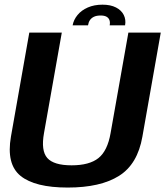

<svg xmlns="http://www.w3.org/2000/svg" viewBox="-20 -818 725 842"><path d="M277 4.5Q420.5 4.5 502 -46.8Q583.5 -98 604.5 -219L685 -675H543L465 -234.5Q451.5 -156.5 411.8 -124.8Q372 -93 294 -93Q216 -93 187.5 -125Q159 -157 173 -234.5L251 -675H108.5L28 -219Q7 -98 70 -46.8Q133 4.5 277 4.5ZM429.5 -797.5Q393 -797.5 365 -785.2Q337 -773 320 -752.2Q303 -731.5 298.5 -707H366Q368 -720 374.2 -729.5Q380.5 -739 392 -744.5Q403.5 -750 421.5 -750Q437.5 -750 447 -744.8Q456.5 -739.5 460 -729.8Q463.5 -720 461 -707H528.5Q533 -731.5 522.8 -752.2Q512.5 -773 488.8 -785.2Q465 -797.5 429.5 -797.5Z"/></svg>

Font: Anybody UltraCondensed Thin SemiBold
Style: Italic
Weight: 600
Italic angle: -10°
Version: Version 1.111